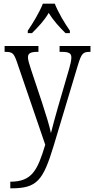

<svg xmlns="http://www.w3.org/2000/svg" viewBox="-20 -786 512 1044"><path d="M131 -619V-606H154C189 -641 220 -673 245 -716C271 -673 301 -641 336 -606H360V-619C333 -657 295 -721 278 -766H213C196 -721 157 -657 131 -619ZM36 202V238H41C181 238 214 197 272 6L403 -430C423 -496 431 -504 469 -504H472V-536H304V-504H316C357 -504 368 -495 368 -473C368 -458 363 -436 356 -412L294 -199C279 -145 266 -100 257 -62C250 -98 231 -160 209 -227L149 -407C138 -440 132 -461 132 -474C132 -494 143 -504 183 -504H189V-536H5V-504H8C48 -504 55 -497 72 -449L226 1C184 140 154 202 36 202Z"/></svg>

Font: Noto Serif Sinhala Condensed Light
Style: Regular
Weight: 300
Width: 3
Designer: Jelle Bosma - Monotype Design Team
Foundry: Monotype Imaging Inc.
Version: Version 2.007